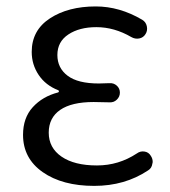

<svg xmlns="http://www.w3.org/2000/svg" viewBox="-20 -574 535 606"><path d="M277.3 12.7Q176.8 12.7 114.7 -30.8Q52.7 -74.2 52.7 -148.4Q52.7 -202.1 83.5 -235.8Q114.3 -269.5 163.1 -282.2Q166 -283.2 166 -285.6Q166 -288.1 164.1 -289.1Q124 -304.7 102.1 -337.4Q80.1 -370.1 80.1 -410.2Q80.1 -478.5 137.7 -516.1Q195.3 -553.7 282.2 -553.7Q357.4 -553.7 428.7 -511.7Q440.4 -504.9 443.4 -491.2Q446.3 -477.5 439.5 -466.8Q432.6 -455.1 419.4 -452.6Q406.2 -450.2 394.5 -457Q340.8 -488.3 284.2 -488.3Q230.5 -488.3 195.8 -465.3Q161.1 -442.4 161.1 -400.4Q161.1 -359.4 193.4 -335Q225.6 -310.5 292 -310.5Q307.6 -310.5 325.2 -311.5Q338.9 -312.5 348.6 -303.7Q358.4 -294.9 358.4 -281.7Q358.4 -268.6 348.6 -259.3Q338.9 -250 325.2 -251Q298.8 -252 275.4 -252Q206.1 -252 169.9 -227.1Q133.8 -202.1 133.8 -155.3Q133.8 -107.4 174.3 -79.6Q214.8 -51.8 286.1 -51.8Q354.5 -51.8 412.1 -89.8Q422.9 -97.7 436 -95.7Q449.2 -93.8 456.1 -82Q461.9 -73.2 461.9 -63.5Q461.9 -60.5 460.9 -57.6Q459 -43 447.3 -36.1Q374 12.7 277.3 12.7Z"/></svg>

Font: Gen Jyuu Gothic P Normal
Style: Regular
Weight: 300
Designer: [Source Han Sans]
Ryoko NISHIZUKA  (kana & ideographs); Paul D. Hunt (Latin, Greek & Cyrillic); Wenlong ZHANG  (bopomofo
Version: Version 1.002.20150607